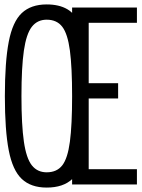

<svg xmlns="http://www.w3.org/2000/svg" viewBox="-20 -834 640 868"><path d="M191 14Q120 14 78.5 -25Q37 -64 19.5 -154.5Q2 -245 2 -399Q2 -554 19.5 -645Q37 -736 78.5 -775Q120 -814 191 -814Q247 -814 284 -792.5Q321 -771 342 -722Q363 -673 372 -593Q381 -513 381 -396Q381 -243 364.5 -153.5Q348 -64 307 -25Q266 14 191 14ZM191 -55Q237 -55 261.5 -86.5Q286 -118 296 -193.5Q306 -269 306 -399Q306 -530 296 -605.5Q286 -681 261.5 -713Q237 -745 191 -745Q149 -745 124 -713Q99 -681 88 -605.5Q77 -530 77 -399Q77 -269 88 -193.5Q99 -118 124 -86.5Q149 -55 191 -55ZM306 0V-800H599V-731H336L381 -778V-411L336 -458H514V-389H336L381 -435V-23L336 -69H599V0Z"/></svg>

Font: Victor Mono
Style: Regular
Weight: 400
Monospace: yes
Designer: Rune Bjørnerås
Version: Version 1.561;gftools[0.9.30]